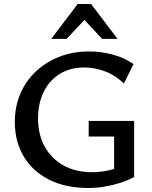

<svg xmlns="http://www.w3.org/2000/svg" viewBox="-20 -927 761 959"><path d="M420 12Q308 12 225.5 -29.5Q143 -71 98.5 -145.5Q54 -220 54 -318Q54 -394 81.5 -458.5Q109 -523 159 -570Q209 -617 276.5 -643.5Q344 -670 426 -670Q484 -670 542.5 -654.5Q601 -639 647 -607L599 -510Q551 -555 499.5 -572.5Q448 -590 403 -590Q330 -590 278 -557.5Q226 -525 198 -467.5Q170 -410 170 -335Q170 -255 203.5 -194.5Q237 -134 297.5 -100.5Q358 -67 438 -67Q482 -67 525 -76.5Q568 -86 605 -108L550 -44V-245H423V-323H650V-43Q617 -25 578.5 -13Q540 -1 500 5.5Q460 12 420 12ZM490 -733 386 -844 368 -907H435L567 -733ZM236 -733 368 -907H435L418 -845L313 -733Z"/></svg>

Font: Ysabeau Office SemiBold
Style: Regular
Weight: 600
Designer: Christian Thalmann (Catharsis Fonts)
Version: Version 2.001;gftools[0.9.30]; featfreeze: tnum,lnum,ss02